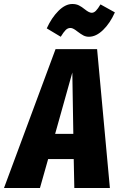

<svg xmlns="http://www.w3.org/2000/svg" viewBox="-72 -941 595 961"><path d="M300 0 297 -145H169L128 0H-52L206 -695H414L478 0ZM204 -271H295L290 -578ZM316 -783Q314 -785 306 -790.5Q298 -796 292 -798.5Q286 -801 280 -801Q267 -801 256.5 -790.5Q246 -780 232 -757L162 -799Q186 -852 220.5 -886.5Q255 -921 290 -921Q309 -921 323 -914Q337 -907 353 -894Q374 -877 387 -877Q398 -877 408 -887Q418 -897 431 -919L503 -879Q479 -825 444 -791Q409 -757 373 -757Q358 -757 345.5 -763.5Q333 -770 316 -783Z"/></svg>

Font: Fira Sans Extra Condensed ExtraBold
Style: Italic
Weight: 800
Width: 3
Italic angle: -8°
Designer: Carrois Corporate & Edenspiekermann AG
Foundry: Carrois Corporate GbR & Edenspiekermann AG
Version: Version 4.203